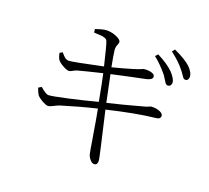

<svg xmlns="http://www.w3.org/2000/svg" viewBox="-136 -950 1272 1166"><g transform="rotate(20 500.0 -367.0)"><path d="M704.1 -699.2 718.8 -715.8Q787.1 -681.6 825.2 -643.6Q860.4 -605.5 859.4 -581.1Q857.4 -557.6 835.9 -557.6Q832 -557.6 827.6 -560.5Q823.2 -563.5 819.3 -569.3Q815.4 -575.2 812 -580.6Q808.6 -585.9 802.7 -595.2Q796.9 -604.5 793 -610.4Q749 -664.1 704.1 -699.2ZM307.6 -707 304.7 -728.5Q353.5 -746.1 377.9 -746.1Q411.1 -746.1 441.4 -732.4Q471.7 -718.8 471.7 -704.1Q471.7 -697.3 465.3 -682.1Q459 -667 460.9 -649.4Q464.8 -614.3 478.5 -544.9Q544.9 -561.5 606.4 -580.1Q624 -585 638.7 -590.8Q653.3 -596.7 660.2 -599.6Q667 -602.5 670.9 -602.5Q695.3 -605.5 717.3 -599.1Q739.3 -592.8 739.3 -577.1Q739.3 -558.6 702.1 -549.8Q619.1 -533.2 487.3 -503.9Q493.2 -475.6 505.4 -417.5Q517.6 -359.4 523.4 -331.1Q611.3 -351.6 746.1 -388.7Q762.7 -392.6 773.4 -397.9Q784.2 -403.3 788.1 -403.3Q819.3 -405.3 842.8 -395.5Q866.2 -385.7 866.2 -371.1Q866.2 -349.6 837.9 -347.7Q711.9 -334 532.2 -291Q542 -248 560.1 -169.9Q578.1 -91.8 583 -70.3Q600.6 4.9 600.6 17.6Q600.6 43.9 579.1 43.9Q566.4 43.9 552.7 27.8Q539.1 11.7 535.2 -5.9Q533.2 -12.7 529.8 -33.2Q526.4 -53.7 521 -87.4Q515.6 -121.1 511.7 -141.6Q502 -204.1 487.3 -281.2Q381.8 -255.9 263.7 -219.7Q247.1 -213.9 227.1 -203.1Q207 -192.4 195.3 -192.4Q182.6 -192.4 158.7 -205.6Q134.8 -218.8 122.1 -233.4Q114.3 -244.1 102.5 -276.4L122.1 -288.1Q159.2 -254.9 175.8 -254.9Q197.3 -254.9 297.9 -277.3Q398.4 -299.8 478.5 -321.3Q456.1 -442.4 444.3 -494.1Q335 -467.8 289.1 -455.1Q276.4 -451.2 263.7 -443.4Q251 -435.5 242.2 -435.5Q228.5 -435.5 203.1 -449.7Q177.7 -463.9 168 -476.6Q158.2 -489.3 152.3 -519.5L169.9 -529.3Q170.9 -528.3 176.8 -521Q182.6 -513.7 184.6 -512.2Q186.5 -510.7 191.9 -505.4Q197.3 -500 200.7 -498.5Q204.1 -497.1 209.5 -495.1Q214.8 -493.2 220.7 -493.2Q243.2 -493.2 434.6 -534.2Q401.4 -675.8 392.6 -689.5Q388.7 -695.3 377.9 -699.2Q367.2 -703.1 357.4 -704.1Q347.7 -705.1 331.1 -705.6Q314.5 -706.1 307.6 -707ZM791 -760.7 804.7 -778.3Q878.9 -744.1 913.1 -712.9Q947.3 -678.7 946.3 -649.4Q945.3 -638.7 939.5 -632.3Q933.6 -626 923.8 -627Q917 -627 911.1 -633.8Q905.3 -640.6 896.5 -654.3Q887.7 -668 878.9 -677.7Q847.7 -717.8 791 -760.7Z"/></g></svg>

Font: GenYoMin TW TTF Light
Style: Regular
Weight: 300
Version: Version 1.300